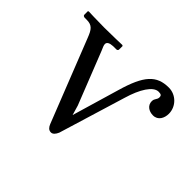

<svg xmlns="http://www.w3.org/2000/svg" viewBox="-110 -594 757 757"><g transform="rotate(45 268.5 -215.0)"><path d="M431 -402C445 -402 449 -398 449 -389C449 -374 438 -373 438 -356C438 -334 457 -320 481 -320C509 -320 521 -345 521 -369C521 -409 488 -442 448 -442C380 -442 346 -405 314 -294L256 -97L244 -138L158 -356C152 -370 148 -378 148 -385C148 -395 157 -401 177 -402H194C197 -402 203 -403 203 -410V-429L199 -431C199 -431 138 -429 99 -429C65 -429 12 -431 12 -431L9 -429V-409C9 -405 14 -402 19 -402H30C60 -402 70 -388 83 -354L219 -9C224 3 231 12 244 12C254 12 262 3 268 -11L353 -290C372 -355 401 -402 431 -402Z"/></g></svg>

Font: Libertinus Serif
Style: Regular
Weight: 400
Designer: Philipp H. Poll
Foundry: Khaled Hosny
Version: Version 6.2